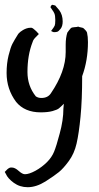

<svg xmlns="http://www.w3.org/2000/svg" viewBox="-20 -781 416 809"><path d="M195.3 -650.4Q208 -667 210.4 -672.9Q212.9 -678.7 212.9 -694.3V-698.2Q212.9 -715.8 209 -724.6Q206.1 -731.4 200.2 -739.3Q194.3 -747.1 192.4 -751Q193.4 -752 194.8 -755.4Q196.3 -758.8 198.2 -759.8Q199.2 -759.8 200.2 -760.7H201.2L212.9 -757.8Q228.5 -740.2 229.5 -738.3Q244.1 -718.8 244.1 -690.4Q244.1 -670.9 235.4 -659.7Q226.6 -648.4 220.7 -647Q214.8 -645.5 209 -645.5H207Q205.1 -645.5 203.1 -646.5Q201.2 -647.5 199.2 -648.4Q197.3 -649.4 195.3 -650.4ZM249 -343.8Q235.4 -330.1 228 -324.2Q220.7 -318.4 201.2 -313Q181.6 -307.6 151.4 -307.6Q84 -307.6 47.9 -351.6Q7.8 -405.3 7.8 -473.6Q7.8 -513.7 16.1 -547.4Q24.4 -581.1 32.2 -596.2Q40 -611.3 56.6 -637.7Q56.6 -637.7 59.1 -640.6Q61.5 -643.6 65.9 -647Q70.3 -650.4 76.7 -654.3Q83 -658.2 91.3 -661.1Q99.6 -664.1 109.4 -664.1H112.3Q118.2 -663.1 124.5 -656.7Q130.9 -650.4 132.8 -649.4L143.6 -637.7Q139.6 -632.8 133.3 -627Q127 -621.1 123 -615.7Q119.1 -610.4 117.2 -603.5Q95.7 -548.8 95.7 -477.5Q95.7 -418.9 130.9 -375Q140.6 -368.2 154.3 -368.2Q181.6 -368.2 194.3 -387.7Q256.8 -479.5 256.8 -561.5V-592.8Q256.8 -622.1 263.7 -643.6Q270.5 -653.3 278.3 -662.1Q282.2 -666 293.5 -666.5Q304.7 -667 309.6 -668.9Q312.5 -667 321.3 -665.5Q330.1 -664.1 333 -661.1Q344.7 -650.4 346.7 -643.6Q350.6 -627 350.6 -603.5Q350.6 -526.4 326.2 -460Q326.2 -359.4 319.3 -289.1Q312.5 -218.8 302.7 -176.3Q293 -133.8 270 -102.5Q247.1 -71.3 228.5 -56.2Q210 -41 171.9 -16.6Q132.8 7.8 96.7 7.8Q63.5 7.8 38.1 -10.7Q12.7 -29.3 4.9 -47.9Q3.9 -50.8 0 -56.6L11.7 -68.4Q13.7 -69.3 15.6 -71.3Q21.5 -75.2 25.4 -75.2H29.3Q43 -75.2 58.6 -61Q74.2 -46.9 85 -46.9Q102.5 -46.9 129.4 -61.5Q156.2 -76.2 178.7 -98.6Q198.2 -118.2 208 -142.1Q217.8 -166 231.4 -217.8Q247.1 -274.4 247.1 -323.2Q247.1 -328.1 249 -343.8Z"/></svg>

Font: Shelly2023
Style: Regular
Weight: 400
Version: Version 0.2